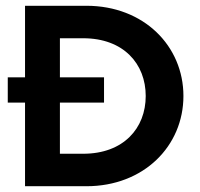

<svg xmlns="http://www.w3.org/2000/svg" viewBox="-20 -645 693 665"><path d="M66.7 0H279.2C478.5 0 615.3 -139.6 615.3 -312.5C615.3 -485.4 478.5 -625 279.2 -625H66.7V-377.1H6.9V-289.6H66.7ZM187.5 -112.5V-289.6H340.3V-377.1H187.5V-512.5H268.1C408.3 -512.5 484.7 -423.6 484.7 -312.5C484.7 -201.4 408.3 -112.5 268.1 -112.5Z"/></svg>

Font: Afacad
Style: Bold
Weight: 700
Designer: Kristian Moeller
Foundry: Dicotype
Version: Version 1.000